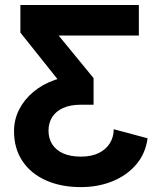

<svg xmlns="http://www.w3.org/2000/svg" viewBox="-20 -743 652 775"><path d="M282.5 -335.4 62.3 -611.3 149.4 -681.6 357.7 -427.7ZM36.6 -213.6Q36.6 -260 57.1 -300.5Q77.6 -341.1 114.5 -371.9Q151.4 -402.8 200.6 -420.2Q249.8 -437.5 306.6 -437.5Q317.6 -437.5 329.5 -435.1Q341.3 -432.6 349.5 -430.2Q357.7 -427.7 357.7 -427.7V-320.3Q357.7 -320.3 349.5 -320.3Q341.3 -320.3 329.6 -320.3Q317.9 -320.3 306.6 -320.3Q263.9 -320.3 234.7 -307.1Q205.6 -293.9 190.7 -270.4Q175.8 -246.8 175.8 -215.6Q175.8 -184.3 190.7 -160.8Q205.6 -137.2 234.7 -124Q263.9 -110.8 306.6 -110.8Q349.4 -110.8 378.9 -125.5Q408.4 -140.1 423.7 -165.2Q439 -190.2 439 -221.4L575.7 -184.8Q567.4 -122.8 529.5 -78.7Q491.7 -34.7 433.8 -11.2Q376 12.2 306.6 12.2Q226.1 12.2 165.3 -15Q104.5 -42.2 70.6 -92.9Q36.6 -143.6 36.6 -213.6ZM540.5 -722.7V-599.6H205.6L62.3 -611.3V-722.7Z"/></svg>

Font: Giphurs
Style: Regular
Weight: 400
Version: Version 2.010